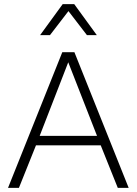

<svg xmlns="http://www.w3.org/2000/svg" viewBox="-20 -914 665 934"><path d="M606 0H553L470 -207H155L72 0H19L283 -660H342ZM173 -253H452L312 -611ZM451 -743H403L313 -860L223 -743H175L285 -894H341Z"/></svg>

Font: Work Sans Light
Style: Regular
Weight: 300
Designer: Wei Huang
Foundry: Wei Huang
Version: Version 2.012; ttfautohint (v1.8.3)